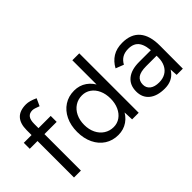

<svg xmlns="http://www.w3.org/2000/svg" viewBox="-72 -1186 1649 1649"><g transform="rotate(-45 752.0 -362.0)"><path d="M276.4 -736.2Q297 -736.2 322.7 -729.1Q348.4 -722 377.8 -708.2L347.4 -641.8Q299.4 -661.4 278.8 -661.4Q242.4 -661.4 224.9 -638.3Q207.4 -615.2 207.4 -567.2V0H123.4V-574Q123.4 -655 161.3 -695.6Q199.2 -736.2 276.4 -736.2ZM29 -515.4H356V-443H29Z M825.4 -96.2V-722H909.4V0H829.4ZM419 -257.4Q419 -336.8 448.4 -397.8Q477.8 -458.8 530.4 -493.1Q583 -527.4 651.6 -527.4Q715.8 -527.4 764.9 -493.2Q814 -459 840.9 -398.1Q867.8 -337.2 867.8 -257.4Q867.8 -178.4 840.9 -117Q814 -55.6 764.9 -21.8Q715.8 12 651.6 12Q583 12 530.4 -21.9Q477.8 -55.8 448.4 -117.2Q419 -178.6 419 -257.4ZM825.4 -257.4Q825.4 -313.8 805.5 -357.7Q785.6 -401.6 750.2 -426.2Q714.8 -450.8 670.2 -450.8Q622.6 -450.8 584.8 -426.2Q547 -401.6 525.8 -357.7Q504.6 -313.8 504.6 -257.4Q504.6 -201.8 525.9 -157.9Q547.2 -114 585.4 -89.3Q623.6 -64.6 671.2 -64.6Q715.6 -64.6 750.6 -89.3Q785.6 -114 805.5 -157.9Q825.4 -201.8 825.4 -257.4Z M1364.6 -84.4V-271.1Q1364.6 -362.7 1333.8 -407.7Q1303 -452.6 1234.2 -452.6Q1191.8 -452.6 1161.6 -435.4Q1131.4 -418.1 1111.3 -381.9L1038.6 -410.3Q1068.4 -465.6 1116.8 -495.7Q1165.3 -525.7 1234.2 -525.7Q1340.4 -525.7 1393.6 -462.9Q1446.8 -400 1446.2 -277.7L1445.4 0H1370.1ZM1023 -144.6Q1023 -222.2 1074.6 -264.2Q1126.1 -306.3 1219.8 -306.3H1367V-237.9H1238.3Q1168.1 -237.9 1136.7 -214.6Q1105.3 -191.3 1105.3 -145.7Q1105.3 -105.7 1135 -82.7Q1164.8 -59.7 1218.8 -59.7Q1263.6 -59.7 1296.2 -78.5Q1328.8 -97.2 1346.7 -132.9Q1364.6 -168.6 1364.6 -217H1400.2Q1400.2 -110.3 1352.3 -49.1Q1304.3 12 1215.6 12Q1124.2 12 1073.6 -29.4Q1023 -70.9 1023 -144.6Z"/></g></svg>

Font: 寒蝉端黑体 Light
Style: Regular
Weight: 300
Designer: ChillDuanSans {Warren2060}; 
Source Han Sans {Ryoko NISHIZUKA 西塚涼子 (kana, bopomofo & ideographs); Paul D. Hunt (Latin, G
Foundry: ChillType&Adobe
Version: Version 1.300;Glyphs 3.3 (3306)